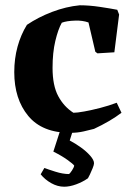

<svg xmlns="http://www.w3.org/2000/svg" viewBox="-20 -491 498 727"><path d="M246 12Q140 12 87 -52Q34 -116 34 -218Q34 -269 46.5 -314.5Q59 -360 82 -397Q125 -426 177.5 -446Q230 -466 282 -471Q318 -471 358 -465Q398 -459 424 -454L431 -436L413 -293L349 -289L341 -295L315 -406Q292 -414 265 -413Q232 -412 214 -405Q200 -380 189.5 -336Q179 -292 179 -234Q179 -167 200.5 -127Q222 -87 258 -64Q272 -64 299.5 -69Q327 -74 360 -82.5Q393 -91 422 -102L440 -64Q419 -48 392.5 -32.5Q366 -17 336 -3Q321 1 297 6.5Q273 12 246 12ZM223 216Q198 216 174 202.5Q150 189 134 169L148 145Q161 150 189.5 159Q218 168 241 168Q245 166 252.5 154.5Q260 143 261 136Q257 130 235.5 114.5Q214 99 182 83L214 -16H262L244 41Q265 52 286 67Q307 82 321.5 98.5Q336 115 336 127Q336 133 331 145.5Q326 158 320.5 169.5Q315 181 313 184Q293 198 268.5 207Q244 216 223 216Z"/></svg>

Font: Labrada
Style: Bold
Weight: 700
Designer: Mercedes Jáuregui
Foundry: Omnibus-Type Team
Version: Version 1.000; ttfautohint (v1.8.4.7-5d5b)